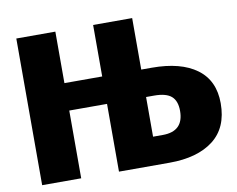

<svg xmlns="http://www.w3.org/2000/svg" viewBox="-76 -796 1107 896"><g transform="rotate(-10 477.0 -347.5)"><path d="M653 -451Q790 -451 865.5 -395.5Q941 -340 941 -232Q941 -116 865.5 -58Q790 0 658 0H418V-321H239V0H54V-695H239V-451H418V-695H603V-451ZM649 -133Q748 -133 748 -230Q748 -277 723 -299Q698 -321 641 -321H603V-133Z"/></g></svg>

Font: FiraGO ExtraBold
Style: Regular
Weight: 800
Designer: bBox Type
Foundry: bBox Type GmbH
Version: Version 1.001;PS 001.001;hotconv 1.0.88;makeotf.lib2.5.64775